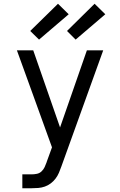

<svg xmlns="http://www.w3.org/2000/svg" viewBox="-20 -788 640 1023"><path d="M99 215V141H148Q163 141 177 138Q191 135 201.5 125Q212 115 218 102Q224 89 229 75Q229 74 229 74Q229 74 229 74L257 -3L158 -277L70 -520H157L300 -109L443 -520H530L307 99Q301 116 294 132.5Q287 149 276 163.5Q265 178 250.5 189Q236 200 219 206Q202 212 184 213.5Q166 215 148 215ZM383 -577 337 -623 484 -768 541 -712ZM188 -577 141 -623 289 -768 346 -712Z"/></svg>

Font: Iosevka SS04 Extended
Style: Regular
Weight: 400
Width: 7
Monospace: yes
Designer: Belleve Invis
Foundry: Belleve Invis
Version: Version 19.0.0; ttfautohint (v1.8.4)